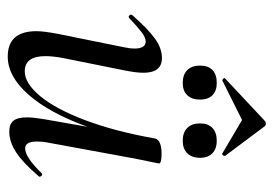

<svg xmlns="http://www.w3.org/2000/svg" viewBox="-128 -582 723 508"><g transform="rotate(90 234.0 -328.5)"><path d="M329 9Q309 9 300 -2Q291 -13 291 -38Q291 -54 296 -84L316 -198Q280 -98 231.5 -42.5Q183 13 130 13Q63 13 63 -63Q63 -82 70 -119L106 -297Q109 -312 109 -322Q109 -352 90 -352Q80 -352 65.5 -341Q51 -330 29 -309Q27 -307 25 -307Q22 -307 20 -310.5Q18 -314 21 -317Q56 -357 82 -376Q108 -395 134 -395Q173 -395 173 -346Q173 -327 167 -297L135 -138Q129 -108 129 -87Q129 -32 169 -32Q201 -32 235 -73Q269 -114 298.5 -192Q328 -270 347 -377Q349 -385 359 -389.5Q369 -394 387 -394Q413 -394 413 -387L409 -367Q400 -324 398 -312L357 -89Q355 -80 355 -64Q355 -33 373 -33Q385 -33 402 -44.5Q419 -56 439 -77Q440 -78 442 -78Q445 -78 447 -74.5Q449 -71 447 -69Q412 -28 384 -9.5Q356 9 329 9ZM393 -562V-561Q393 -558 390.5 -555.5Q388 -553 386 -555L298 -607L194 -555Q192 -554 189 -557Q186 -560 188 -562L298 -665Q303 -670 307 -670Q313 -670 316 -665ZM353 -540Q374 -540 386 -528.5Q398 -517 398 -496Q398 -474 386 -462Q374 -450 353 -450Q331 -450 319 -462Q307 -474 307 -496Q307 -517 319 -528.5Q331 -540 353 -540ZM166 -529Q178 -540 200 -540Q221 -540 232.5 -528.5Q244 -517 244 -496Q244 -474 232.5 -462Q221 -450 200 -450Q178 -450 166 -462Q154 -474 154 -496Q154 -517 166 -529Z"/></g></svg>

Font: CormorantInfant-MediumItalic
Style: Italic
Weight: 500
Italic angle: -10°
Designer: Christian Thalmann (Catharsis Fonts)
Foundry: Catharsis Fonts
Version: Version 3.303